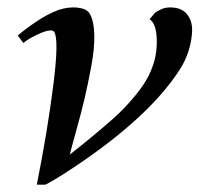

<svg xmlns="http://www.w3.org/2000/svg" viewBox="-20 -483 537 517"><path d="M464.8 -296.9Q389.6 -178.7 209.5 -53.2Q138.7 -4.4 103.5 13.7L102.1 14.2H79.1Q107.9 -129.9 123.5 -253.2Q139.2 -376.5 126 -397Q119.6 -406.7 88.9 -393.6Q58.1 -380.4 43 -367.2L27.8 -387.2Q43.5 -401.4 75.2 -423.1Q106.9 -444.8 137.2 -456.1Q165.5 -465.3 189.5 -462.4Q213.4 -459.5 221.2 -446.8Q232.9 -427.2 233.9 -390.1Q234.9 -353 225.8 -304.7Q216.8 -256.3 207.8 -217.8Q198.7 -179.2 184.8 -129.4Q170.9 -79.6 168 -66.9Q222.7 -109.4 279.8 -159.2Q314.9 -189.5 346.2 -228Q377.4 -266.6 389.2 -299.8Q403.3 -334.5 402.1 -377Q400.9 -419.4 382.8 -431.2Q391.6 -441.9 395.3 -446.3Q398.9 -450.7 412.4 -457.3Q425.8 -463.9 441.9 -462.9Q470.2 -461.9 484.1 -444.1Q498 -426.3 497.3 -400.4Q496.6 -374.5 488 -346.9Q479.5 -319.3 464.8 -296.9Z"/></svg>

Font: GFS Olga
Style: Regular
Weight: 400
Designer: George Matthiopoulos
Foundry: George Matthiopoulos
Version: Version 1.0